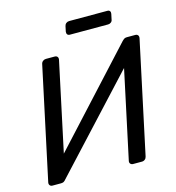

<svg xmlns="http://www.w3.org/2000/svg" viewBox="-125 -978 991 1083"><g transform="rotate(-15 371.0 -436.0)"><path d="M47.4 0Q37.3 0 32 -6.8Q26.7 -13.6 28.7 -23.7L168.3 -676.3Q170.3 -687.3 178.2 -693.6Q186.1 -700 196.3 -700H247.6Q257.8 -700 263.1 -693.6Q268.4 -687.3 266.4 -676.3L155.7 -157.6L641.3 -685.9Q644.6 -689.6 651.2 -694.8Q657.7 -700 668.4 -700H717.9Q728.1 -700 733.4 -693.6Q738.7 -687.3 736.7 -676.3L597.1 -22.9Q595.1 -12.7 587.6 -6.4Q580.1 0 569.9 0H518.6Q508.4 0 502.7 -6.4Q497 -12.7 499 -22.9L608.8 -536.4L124.9 -14.1Q122.7 -10.7 115.9 -5.4Q109.1 0 97.7 0ZM362.4 -796.9Q352.4 -796.9 347.8 -803Q343.2 -809.1 344.4 -819.1L350.9 -850Q352.9 -860 360.5 -866.1Q368.1 -872.2 378.1 -872.2H601.1Q611.1 -872.2 615.7 -866.1Q620.3 -860 618.3 -850L611.7 -819.1Q610.6 -809.1 603 -803Q595.4 -796.9 585.4 -796.9Z"/></g></svg>

Font: Rubik Light
Style: Italic
Weight: 300
Italic angle: -12°
Designer: Hubert and Fischer
Foundry: Hubert and Fischer
Version: Version 2.300;gftools[0.9.30]